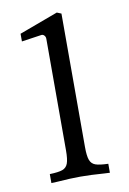

<svg xmlns="http://www.w3.org/2000/svg" viewBox="-76 -686 494 737"><g transform="rotate(-10 171.0 -317.5)"><path d="M215 -631V-111Q215 -76 221 -60Q227 -44 242.5 -38.5Q258 -33 292 -32V3L272 2Q217 -2 178 -2Q140 -2 87 2L64 3V-32Q98 -33 113.5 -38.5Q129 -44 135 -60Q141 -76 141 -111V-546Q141 -554 135.5 -559.5Q130 -565 122 -563L47 -552V-582L198 -638Z"/></g></svg>

Font: Gupter
Style: Regular
Weight: 400
Designer: Octavio Pardo
Version: Version 1.000